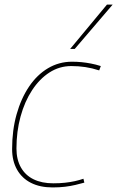

<svg xmlns="http://www.w3.org/2000/svg" viewBox="-20 -810 513 840"><path d="M210 10Q155 10 115.5 -10Q76 -30 54.5 -68Q33 -106 33 -158Q33 -240 52.5 -309.5Q72 -379 107 -431Q142 -483 190 -511.5Q238 -540 295 -540Q317 -540 337 -538Q357 -536 378 -532Q399 -528 421 -521L414 -502Q383 -512 353.5 -516.5Q324 -521 292 -521Q240 -521 196.5 -493Q153 -465 120.5 -415.5Q88 -366 70 -300.5Q52 -235 52 -160Q52 -112 71.5 -77.5Q91 -43 127 -25.5Q163 -8 213 -8Q241 -8 264 -10.5Q287 -13 307.5 -17.5Q328 -22 345 -28L349 -11Q331 -6 310 -1Q289 4 264.5 7Q240 10 210 10ZM287 -596 448 -790H473L307 -596Z"/></svg>

Font: Georama ExtraCondensed Thin Thin
Style: Italic
Weight: 250
Italic angle: -9°
Version: Version 1.001